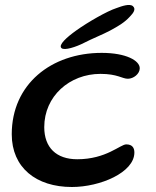

<svg xmlns="http://www.w3.org/2000/svg" viewBox="-20 -718 622 768"><path d="M226 -525.5C237.5 -515 284 -530 317 -547C344.5 -561.5 393 -581 420 -595.5C455 -614.5 478.5 -628.5 499.5 -651.5C514 -666.5 524.5 -681.5 512 -693C499.5 -705 467 -693.5 445.5 -685.5C409 -674 330 -628.5 285.5 -596.5C247.5 -569.5 212 -538 226 -525.5ZM267.5 30C380.5 30 517.5 -28 517.5 -108C517.5 -125 510.5 -140.5 485 -140.5C461 -140.5 405 -81 289 -81C205 -81 157 -128 157 -209.5C157 -333 258 -422.5 382 -422.5C450 -422.5 468.5 -403 491.5 -403C514 -403 539 -422.5 539 -445C539 -475.5 484.5 -506.5 387 -506.5C184.5 -506.5 27 -381 27 -181C27 -47.5 124.5 30 267.5 30Z"/></svg>

Font: Gluten
Style: Italic
Weight: 400
Italic angle: -13°
Designer: Tyler Finck
Foundry: Etcetera Type Company
Version: Version 0.920